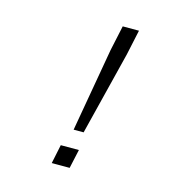

<svg xmlns="http://www.w3.org/2000/svg" viewBox="-104 -795 857 891"><g transform="rotate(15 325.0 -349.0)"><path d="M351 -577 377 -698H455L429 -577L329 -176H281ZM242 -91H329L309 0H223Z"/></g></svg>

Font: Azeret Mono Light
Style: Italic
Weight: 300
Italic angle: -12°
Designer: Martin Vácha
Foundry: Displaay
Version: Version 1.000; Glyphs 3.0.3, build 3074